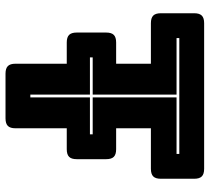

<svg xmlns="http://www.w3.org/2000/svg" viewBox="-52 -708 760 696"><g transform="rotate(90 328.0 -360.0)"><path d="M445 -36Q445 -17 436.5 -8.5Q428 0 409 0H247Q228 0 219.5 -8.5Q211 -17 211 -36V-222H134Q115 -222 106.5 -230.5Q98 -239 98 -258V-365Q98 -384 106.5 -392.5Q115 -401 134 -401H211V-527H64Q45 -527 36.5 -535.5Q28 -544 28 -563V-684Q28 -703 36.5 -711.5Q45 -720 64 -720H592Q611 -720 619.5 -711.5Q628 -703 628 -684V-563Q628 -544 619.5 -535.5Q611 -527 592 -527H445V-401H521Q540 -401 548.5 -392.5Q557 -384 557 -365V-258Q557 -239 548.5 -230.5Q540 -222 521 -222H445ZM467 -306V-316H333V-620H538V-630H118V-620H323V-316H188V-306H323V-90H333V-306Z"/></g></svg>

Font: Bungee Inline
Style: Regular
Weight: 400
Version: Version 1.000;PS 1.0;hotconv 1.0.72;makeotf.lib2.5.5900